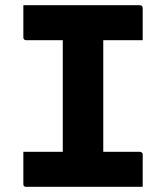

<svg xmlns="http://www.w3.org/2000/svg" viewBox="-20 -720 640 740"><path d="M378 -85H218L222 -131Q222 -147 222 -168Q222 -189 222 -205Q222 -256 222 -307Q222 -358 222 -409.5Q222 -461 222 -512.5Q222 -564 222 -615H382L378 -569Q378 -553 378 -532.5Q378 -512 378 -495Q378 -444 378 -392.5Q378 -341 378 -289.5Q378 -238 378 -187Q378 -136 378 -85ZM530 0H81Q78 0 76 -0.5Q74 -1 72.5 -2.5Q71 -4 70.5 -6Q70 -8 70 -11Q70 -33 70 -53Q70 -73 70 -93Q70 -113 70 -135H518Q522 -135 524.5 -133.5Q527 -132 528.5 -130Q530 -128 530 -124Q530 -102 530 -82Q530 -62 530 -42Q530 -22 530 0ZM70 -700H518Q524 -700 527 -697Q530 -694 530 -689Q530 -672 530 -657Q530 -642 530 -627Q530 -612 530 -597Q530 -582 530 -565H81Q76 -565 73 -568Q70 -571 70 -576Q70 -593 70 -608Q70 -623 70 -638Q70 -653 70 -668.5Q70 -684 70 -700Z"/></svg>

Font: Recursive Monospace ExtraBold
Style: Regular
Weight: 800
Version: Version 1.047